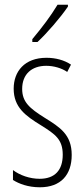

<svg xmlns="http://www.w3.org/2000/svg" viewBox="-20 -784 357 814"><path d="M268 -756V-764H224C193 -713 161 -671 117 -618V-606H139C179 -643 236 -709 268 -756ZM284 -127C284 -213 235 -244 169 -285C105 -325 74 -352 74 -407C74 -470 115 -505 176 -505C208 -505 242 -495 265 -479L281 -510C253 -529 216 -539 177 -539C84 -539 38 -481 38 -408C38 -329 88 -293 155 -252C214 -215 246 -193 246 -128C246 -63 213 -26 148 -26C106 -26 64 -41 35 -63V-21C60 -5 99 10 149 10C238 10 284 -43 284 -127Z"/></svg>

Font: Noto Sans Thai ExtCond ExtLt
Style: Regular
Weight: 200
Width: 2
Designer: Monotype Design Team
Foundry: Monotype Imaging Inc.
Version: Version 2.002